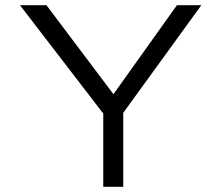

<svg xmlns="http://www.w3.org/2000/svg" viewBox="-20 -720 853 740"><path d="M378 0V-324L389 -268L57 -700H159L427 -344H408L662 -700H756L444 -270L455 -332V0Z"/></svg>

Font: Lexend Giga Light
Style: Regular
Weight: 300
Version: Version 1.007